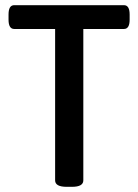

<svg xmlns="http://www.w3.org/2000/svg" viewBox="-20 -720 534 742"><path d="M238 2Q193 2 193 -23V-608H35Q13 -608 13 -644V-664Q13 -700 35 -700H459Q481 -700 481 -664V-644Q481 -608 459 -608H302V-23Q302 2 258 2Z"/></svg>

Font: Asap Semi Condensed Medium
Style: Regular
Weight: 500
Width: 4
Designer: Pablo Cosgaya
Foundry: Omnibus-Type
Version: Version 3.001; ttfautohint (v1.8.4.7-5d5b)